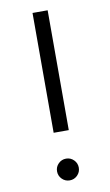

<svg xmlns="http://www.w3.org/2000/svg" viewBox="-83 -743 458 800"><g transform="rotate(-10 146.0 -343.0)"><path d="M114 -193V-700H178V-193ZM146 14Q127 14 113.5 0.5Q100 -13 100 -32Q100 -51 113.5 -64.5Q127 -78 146 -78Q165 -78 178.5 -64.5Q192 -51 192 -32Q192 -13 178.5 0.5Q165 14 146 14Z"/></g></svg>

Font: Figtree Light Light
Style: Regular
Weight: 300
Version: Version 2.001;gftools[0.9.30]